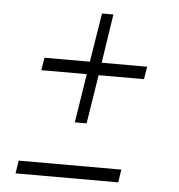

<svg xmlns="http://www.w3.org/2000/svg" viewBox="-46 -467 621 665"><g transform="rotate(5 264.5 -134.0)"><path d="M32.2 154.8 39.1 109.9H396L389.2 154.8ZM89.8 -209 97.2 -252.9H254.9L282.2 -422.9H321.8L295.9 -252.9H454.1L446.8 -209H289.1L262.2 -39.1H221.2L248 -209Z"/></g></svg>

Font: Dihjauti
Style: Bold Italic
Weight: 700
Italic angle: -9°
Designer: T. Christopher White
Version: Version 3.0.0